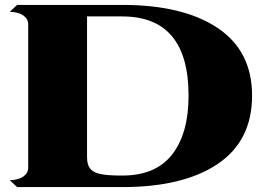

<svg xmlns="http://www.w3.org/2000/svg" viewBox="-20 -763 1078 783"><path d="M1008 -373Q1008 -189 868 -94.5Q728 0 478 0H50L20 -28Q55 -29 75 -43Q95 -57 95 -79V-664Q95 -686 75 -700Q55 -714 20 -715L50 -743H478Q727 -743 867.5 -649Q1008 -555 1008 -373ZM749 -373Q749 -696 478 -696H335V-121Q335 -91 348 -75Q361 -59 391 -53Q421 -47 478 -47Q615 -47 682 -133Q749 -219 749 -373Z"/></svg>

Font: FFF_Oezguer-Guendem
Style: Bold
Weight: 700
Designer: bBox Type GmbH
Foundry: bBox Type GmbH
Version: Version 1.004